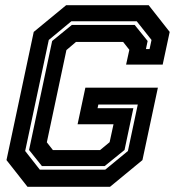

<svg xmlns="http://www.w3.org/2000/svg" viewBox="-20 -720 679 740"><path d="M86 0 5 -103 110 -597 235 -700H553L634 -597L607 -471H466L478.5 -528L454.5 -558.5H273L236 -527L160.5 -171.5L184 -141.5H365.5L402.5 -172L417.5 -241H279L309 -382H588.5L529 -103L404 0ZM133.5 -66H385.5L473 -138L511 -317H359L356 -303H494L460 -142L383.5 -80H141.5L92 -142L181 -562L257 -624H499L549 -562L542.5 -531H556.5L564 -566L507 -638H255L168 -566L77 -138Z"/></svg>

Font: Tourney
Style: Bold Italic
Weight: 700
Italic angle: -12°
Version: Version 1.015